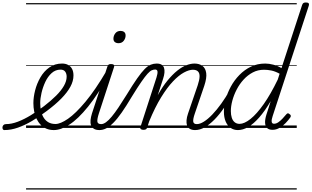

<svg xmlns="http://www.w3.org/2000/svg" viewBox="-210 -1031 2510 1547"><path d="M-175 17Q-184 17 -187.5 9.5Q-191 2 -190 -7Q-189 -16 -182 -23.5Q-175 -31 -162 -31Q-117 -31 -66 -50.5Q-15 -70 39 -103Q93 -136 145 -176Q202 -220 242.5 -260.5Q283 -301 305 -339.5Q327 -378 327 -413Q327 -438 315 -454Q303 -470 278 -470Q267 -470 262.5 -477Q258 -484 260 -494Q262 -504 269.5 -511.5Q277 -519 290 -519Q319 -519 339.5 -507.5Q360 -496 371 -475Q382 -454 382 -423Q382 -378 357 -332Q332 -286 284 -237Q236 -188 166 -136Q108 -92 50 -57.5Q-8 -23 -64.5 -3Q-121 17 -175 17ZM0 486H444V496H0ZM0 -20H444V0H0ZM0 -505H444V-500H0ZM0 -1006H444V-996H0Z M224 17Q191 17 164.5 6Q138 -5 118 -25.5Q98 -46 85 -73Q72 -100 65.5 -132.5Q59 -165 59 -200Q59 -248 73 -303Q87 -358 115.5 -407.5Q144 -457 188 -488Q232 -519 290 -519Q301 -519 305.5 -511.5Q310 -504 308 -494Q306 -484 298.5 -477Q291 -470 278 -470Q237 -470 206 -442Q175 -414 155 -371Q135 -328 124.5 -282.5Q114 -237 114 -200Q114 -166 121 -135.5Q128 -105 142.5 -82Q157 -59 180.5 -45.5Q204 -32 237 -32Q277 -32 338 -74Q399 -116 478.5 -211Q558 -306 650 -463Q655 -471 662.5 -468Q670 -465 674.5 -457.5Q679 -450 675 -442Q581 -272 499.5 -171.5Q418 -71 349 -27Q280 17 224 17ZM444 486V496ZM444 -20V0ZM444 -505V-500ZM444 -1006V-996Z M592 17Q564 17 547.5 7Q531 -3 524 -21Q517 -39 519.5 -63.5Q522 -88 531 -117L655 -494Q659 -506 665 -510.5Q671 -515 684 -515Q701 -515 707 -508.5Q713 -502 709 -491L587 -118Q572 -72 574.5 -51.5Q577 -31 605 -31Q616 -31 620.5 -23.5Q625 -16 623 -7Q621 2 613.5 9.5Q606 17 592 17ZM745 -683Q727 -683 715.5 -692Q704 -701 704 -719Q704 -743 719 -762.5Q734 -782 762 -782Q779 -782 790.5 -773Q802 -764 802 -745Q802 -722 787 -702.5Q772 -683 745 -683ZM444 486H769V496H444ZM444 -20H769V0H444ZM444 -505H769V-500H444ZM444 -1006H769V-996H444Z M591 17Q580 17 576 9.5Q572 2 574.5 -7Q577 -16 585 -23.5Q593 -31 605 -31Q623 -31 644 -46Q665 -61 690 -91Q715 -121 744.5 -165Q774 -209 810 -267Q860 -349 895 -399Q930 -449 956 -475Q982 -501 1005 -510Q1028 -519 1053 -519Q1063 -519 1065 -511.5Q1067 -504 1063.5 -495Q1060 -486 1054 -478.5Q1048 -471 1042 -471Q1027 -471 1012.5 -464.5Q998 -458 978.5 -436.5Q959 -415 928.5 -371Q898 -327 852 -252Q807 -176 770.5 -124Q734 -72 703.5 -41.5Q673 -11 646 3Q619 17 591 17ZM769 486H869V496H769ZM769 -20H869V0H769ZM769 -505H869V-500H769ZM769 -1006H869V-996H769Z M1362 17Q1336 17 1319.5 7Q1303 -3 1297 -20.5Q1291 -38 1293 -62.5Q1295 -87 1305 -116L1383 -344Q1397 -386 1398 -413.5Q1399 -441 1385.5 -455Q1372 -469 1344 -469Q1313 -469 1271.5 -446.5Q1230 -424 1183.5 -375Q1137 -326 1088 -246.5Q1039 -167 992 -53L976 -4Q973 6 966.5 10.5Q960 15 945 15Q933 15 925.5 10Q918 5 921 -6L1051 -407Q1061 -439 1059 -455Q1057 -471 1039 -471Q1029 -471 1025 -478.5Q1021 -486 1023 -495Q1025 -504 1032.5 -511.5Q1040 -519 1052 -519Q1077 -519 1091.5 -510Q1106 -501 1111.5 -484.5Q1117 -468 1115 -445.5Q1113 -423 1104 -396L1061 -264Q1100 -334 1140 -382.5Q1180 -431 1218 -461.5Q1256 -492 1291.5 -505.5Q1327 -519 1357 -519Q1395 -519 1420.5 -500.5Q1446 -482 1451.5 -442.5Q1457 -403 1436 -340L1360 -117Q1344 -71 1347 -51Q1350 -31 1376 -31Q1386 -31 1390 -23.5Q1394 -16 1392.5 -7Q1391 2 1383.5 9.5Q1376 17 1362 17ZM869 486H1540V496H869ZM869 -20H1540V0H869ZM869 -505H1540V-500H869ZM869 -1006H1540V-996H869Z M1362 17Q1351 17 1346 9.5Q1341 2 1342.5 -7Q1344 -16 1352.5 -23.5Q1361 -31 1376 -31Q1401 -31 1433 -51Q1465 -71 1500.5 -108Q1536 -145 1572.5 -195.5Q1609 -246 1643 -307Q1648 -316 1657 -315Q1666 -314 1672 -307.5Q1678 -301 1673 -292Q1636 -222 1597 -165Q1558 -108 1518 -67.5Q1478 -27 1439 -5Q1400 17 1362 17ZM1540 486V496ZM1540 -20V0ZM1540 -505V-500ZM1540 -1006V-996Z M1707 17Q1673 17 1647.5 -1Q1622 -19 1608 -52.5Q1594 -86 1594 -131Q1594 -177 1608 -229.5Q1622 -282 1650 -333.5Q1678 -385 1719 -427Q1760 -469 1812 -494Q1864 -519 1927 -519Q1958 -519 1993.5 -509.5Q2029 -500 2058 -482L2224 -990Q2228 -1002 2234.5 -1006.5Q2241 -1011 2255 -1011Q2272 -1011 2277 -1004Q2282 -997 2278 -985L1987 -96Q1977 -67 1979 -50.5Q1981 -34 1998 -34Q2015 -34 2032 -45.5Q2049 -57 2065.5 -74.5Q2082 -92 2096 -109Q2103 -117 2108.5 -118Q2114 -119 2121 -113Q2132 -106 2133 -99.5Q2134 -93 2130 -86Q2114 -63 2091.5 -39.5Q2069 -16 2042 -0.5Q2015 15 1986 15Q1958 15 1943 1.5Q1928 -12 1926 -40Q1924 -68 1937 -109Q1946 -136 1954.5 -163Q1963 -190 1971 -216Q1924 -136 1878 -84Q1832 -32 1789.5 -7.5Q1747 17 1707 17ZM1650 -136Q1650 -106 1657.5 -82.5Q1665 -59 1681 -46Q1697 -33 1720 -33Q1759 -33 1809 -73Q1859 -113 1915 -192.5Q1971 -272 2028 -390L2043 -437Q2006 -457 1975.5 -463Q1945 -469 1917 -469Q1868 -469 1827 -447.5Q1786 -426 1753 -390Q1720 -354 1697 -309.5Q1674 -265 1662 -220Q1650 -175 1650 -136ZM1540 486H2181V496H1540ZM1540 -20H2181V0H1540ZM1540 -505H2181V-500H1540ZM1540 -1006H2181V-996H1540Z"/></svg>

Font: Playwrite CA Guides
Style: Regular
Weight: 400
Designer: Veronika Burian, José Scaglione
Foundry: TypeTogether
Version: Version 1.003